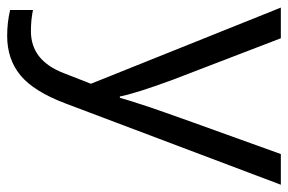

<svg xmlns="http://www.w3.org/2000/svg" viewBox="-156 -420 815 544"><g transform="rotate(90 252.0 -147.5)"><path d="M1 -535.2H87.9L205.1 -230Q243.7 -125.5 252.9 -79.1H256.8Q263.2 -104 283.4 -164.3Q303.7 -224.6 416 -535.2H502.9L272.9 74.2Q238.8 164.6 193.1 202.4Q147.5 240.2 81.1 240.2Q43.9 240.2 7.8 231.9V167Q34.7 172.9 67.9 172.9Q151.4 172.9 187 79.1L216.8 2.9Z"/></g></svg>

Font: f06597129
Style: Regular
Weight: 400
Foundry: Ascender Corporation
Version: Version 1.10